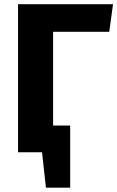

<svg xmlns="http://www.w3.org/2000/svg" viewBox="-20 -713 550 899"><path d="M64.5 0V-693.4L228.6 -598.7V0ZM64.5 -693.4H509.2L491.5 -564H212.6ZM127.9 -125.3H308.6V165.6H195L176.9 0H129.2Z"/></svg>

Font: Fira Sans Variable
Style: Regular
Weight: 400
Designer: Carrois Corporate & Edenspiekermann AG
Foundry: Carrois Corporate GbR & Edenspiekermann AG
Version: Version 4.202